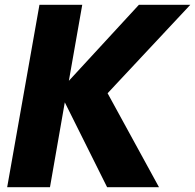

<svg xmlns="http://www.w3.org/2000/svg" viewBox="-20 -783 816 803"><path d="M189 0H10L145 -763H324L268 -445L561 -763H776L430 -393L645 0H428L251 -355Z"/></svg>

Font: Open Sauce One Black Italic
Style: Regular
Weight: 900
Italic angle: -10°
Designer: Alfredo Marco Pradil
Foundry: Creative Sauce Fz LLC
Version: Version 1.477